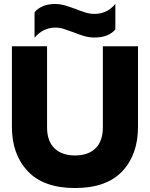

<svg xmlns="http://www.w3.org/2000/svg" viewBox="-20 -932 755 967"><path d="M154 -870Q189 -912 259 -912Q281 -912 303 -906Q325 -900 360 -887Q390 -875 412 -868.5Q434 -862 456 -862Q519 -862 561 -912V-784Q527 -743 456 -743Q431 -743 407 -749.5Q383 -756 351 -769Q319 -781 299.5 -787Q280 -793 259 -793Q197 -793 154 -742ZM40 -293V-699H217V-291Q217 -221 254.5 -185Q292 -149 358 -149Q424 -149 461 -185Q498 -221 498 -291V-699H675V-293Q675 -153 595.5 -69Q516 15 358 15Q200 15 120 -69.5Q40 -154 40 -293Z"/></svg>

Font: Prompt
Style: Bold
Weight: 700
Designer: Katatrad Team
Foundry: CadsonDemak
Version: Version 1.000